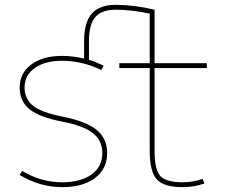

<svg xmlns="http://www.w3.org/2000/svg" viewBox="-20 -760 952 790"><path d="M616 -480V-140Q616 -60 640.5 -35Q665 -10 731 -10Q774 -10 814 -24L821 -5Q779 10 731 10Q654 10 625 -22Q596 -54 596 -140V-480H471V-500H596V-704Q521 -720 456 -720Q398 -720 372 -689.5Q346 -659 346 -590V-514Q372 -506 406 -490L397 -472Q317 -510 236 -510Q165 -510 123 -480Q81 -450 81 -400Q81 -355 114 -326.5Q147 -298 238 -280Q334 -261 377.5 -225.5Q421 -190 421 -130Q421 -65 371 -27.5Q321 10 236 10Q144 10 61 -40L71 -57Q148 -10 236 -10Q312 -10 356.5 -42Q401 -74 401 -130Q401 -182 362 -212.5Q323 -243 234 -260Q142 -278 101.5 -310.5Q61 -343 61 -400Q61 -459 108.5 -494.5Q156 -530 236 -530Q280 -530 326 -519V-590Q326 -668 357.5 -704Q389 -740 456 -740Q533 -740 616 -720V-500H831V-480Z"/></svg>

Font: M PLUS 1p Thin
Style: Regular
Weight: 250
Version: Version 1.062